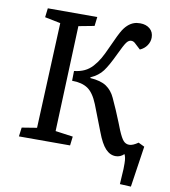

<svg xmlns="http://www.w3.org/2000/svg" viewBox="-93 -786 906 1025"><g transform="rotate(10 360.0 -273.5)"><path d="M279.8 -395Q311.5 -398.4 335.4 -409.7Q359.4 -420.9 378.7 -442.1Q397.9 -463.4 412.4 -488.3Q426.8 -513.2 443.8 -551.8Q478.5 -629.4 493.2 -652.3Q522.9 -698.2 564.5 -705.6Q573.7 -707 584 -707Q616.2 -707 636.7 -689.7Q657.2 -672.4 657.2 -642.1Q657.2 -619.6 643.6 -599.4Q629.9 -579.1 606 -568.8L573.2 -599.1Q564 -606.9 553.2 -606.9Q539.1 -606.9 527.3 -590.8Q515.6 -574.7 492.2 -524.9Q460.9 -458 437.5 -426.8Q414.1 -395.5 372.1 -377V-373Q429.7 -369.1 460.2 -348.4Q490.7 -327.6 507.8 -290Q522.9 -257.3 535.6 -228Q548.3 -198.7 561.5 -165.5Q574.7 -132.3 577.1 -126Q593.8 -86.4 606.4 -72.3Q619.1 -58.1 638.2 -58.1Q657.2 -58.1 686 -78.1L719.2 -62L686 160.2L626 157.2Q626.5 144 628.4 115.5Q630.4 86.9 630.9 74.7Q631.3 62.5 631.1 44.2Q630.9 25.9 628.7 14.6Q626.5 3.4 622.1 -4.9Q603 14.2 577.1 14.2Q546.4 14.2 522 -12Q497.6 -38.1 475.1 -98.1Q452.1 -158.7 419.9 -240.2Q396.5 -298.3 364.3 -320.1Q332 -341.8 278.8 -341.8ZM163.1 -633.8 78.1 -650.9 84 -700.2H352.1L346.2 -650.9L261.2 -634.8L238.8 -62L334 -48.8L328.1 0H50.8L57.1 -48.8L138.2 -62Z"/></g></svg>

Font: Literata Book Medium
Style: Italic
Weight: 500
Italic angle: -3°
Designer: Latin by Veronika Burian and Jose Scaglione. Greek by Irene Vlachou. Cyrillic by Vera Evstafieva
Foundry: TypeTogether
Version: Version 1.003;PS 001.003;hotconv 1.0.88;makeotf.lib2.5.64775